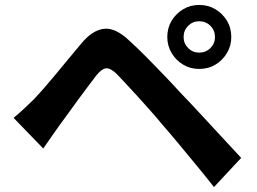

<svg xmlns="http://www.w3.org/2000/svg" viewBox="-20 -762 1040 777"><path d="M723 -612Q723 -586 741.5 -567.5Q760 -549 786 -549Q813 -549 831.5 -567.5Q850 -586 850 -612Q850 -639 831.5 -657.5Q813 -676 786 -676Q760 -676 741.5 -657.5Q723 -639 723 -612ZM657 -612Q657 -649 674.5 -678Q692 -707 721 -724.5Q750 -742 786 -742Q823 -742 852 -724.5Q881 -707 898.5 -678Q916 -649 916 -612Q916 -577 898.5 -547.5Q881 -518 852 -500.5Q823 -483 786 -483Q750 -483 721 -500.5Q692 -518 674.5 -547.5Q657 -577 657 -612ZM35 -285Q58 -304 76 -321Q94 -338 118 -361Q135 -379 157 -404Q179 -429 204.5 -460Q230 -491 257 -523.5Q284 -556 310 -587Q354 -640 401 -645.5Q448 -651 506 -595Q540 -564 575.5 -528Q611 -492 645.5 -456Q680 -420 710 -387Q744 -352 786.5 -306Q829 -260 873.5 -212Q918 -164 956 -123L846 -5Q813 -47 775 -93Q737 -139 701 -182.5Q665 -226 635 -260Q614 -286 587.5 -315.5Q561 -345 535 -374Q509 -403 487 -426Q465 -449 452 -463Q427 -487 409.5 -485.5Q392 -484 370 -457Q356 -438 336 -412Q316 -386 295 -357Q274 -328 254.5 -301Q235 -274 220 -254Q203 -230 186 -205.5Q169 -181 155 -161Z"/></svg>

Font: Farlight84_Sys_V01
Style: Bold
Weight: 700
Designer: Monotype Design Team, Nadine Chahine and Nizar Qandah
Foundry: Monotype Imaging Inc.
Version: Version 2.004;October 31, 2024;FontCreator 14.0.0.2814 64-bi